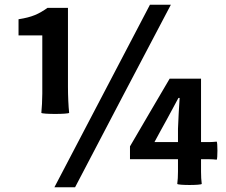

<svg xmlns="http://www.w3.org/2000/svg" viewBox="-20 -774 949 808"><path d="M158 -462V-380C158 -353 156 -319 154 -299C158 -293 266 -293 271 -299C268 -326 266 -371 266 -409V-520V-741H180C143 -715 116 -702 58 -693V-625H158ZM410 -370 209 14H296L497 -370L699 -754H611ZM610 -300 527 -158V-104H628H729V-52C729 -34 728 -13 726 0C729 6 826 6 829 0C827 -13 826 -34 826 -52V-104H859C870 -104 884 -103 892 -102C896 -104 896 -176 892 -178C881 -177 870 -176 859 -176H826V-443H694ZM656 -224 683 -273 731 -362H736L732 -297L729 -232V-176H630Z"/></svg>

Font: GenSekiGothic2 TW B
Style: Regular
Weight: 700
Version: Version 2.100;PS 2.1;hotconv 16.6.51;makeotf.lib2.5.65220 DE